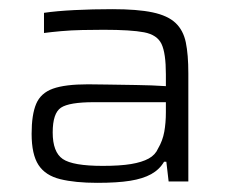

<svg xmlns="http://www.w3.org/2000/svg" viewBox="-20 -716 492 419"><path d="M192 -317Q144 -317 111.5 -325Q79 -333 64 -356Q49 -379 49 -424Q49 -466 59 -489.5Q69 -513 95.5 -522.5Q122 -532 172 -532Q184 -532 213 -531.5Q242 -531 277 -530.5Q312 -530 342 -528V-554Q342 -600 332.5 -620Q323 -640 294.5 -645.5Q266 -651 206 -651Q185 -651 160 -650.5Q135 -650 113 -648Q91 -646 76 -644V-688Q103 -692 142.5 -694Q182 -696 225 -696Q280 -696 313 -689Q346 -682 363 -666Q380 -650 385.5 -623.5Q391 -597 391 -556V-320H348L343 -363H338Q328 -346 310 -336Q292 -326 264 -321.5Q236 -317 192 -317ZM204 -354Q242 -354 266 -358Q290 -362 304.5 -370Q319 -378 325 -392Q335 -409 338.5 -428.5Q342 -448 342 -471V-493H185Q131 -493 113 -481Q95 -469 95 -427Q95 -384 117 -369Q139 -354 204 -354Z"/></svg>

Font: Saira Expanded Light
Style: Regular
Weight: 300
Width: 7
Designer: Hector Gatti with collaboration of the Omnibus-Type team
Foundry: Omnibus-Type
Version: Version 1.101